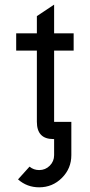

<svg xmlns="http://www.w3.org/2000/svg" viewBox="-20 -591 382 816"><path d="M146.5 205.1Q94.7 205.1 56.6 171.4L105.5 117.2Q123 131.8 146.5 131.8Q172.9 131.8 191.4 113.3Q210 94.7 210 68.4V0H206.5Q136.7 0 136.7 -73.2V-376H48.8V-449.2H136.7V-522.5L210 -571.3V-449.2H293V-376H210V-73.2H283.2V68.4Q283.2 125 243.2 165Q203.1 205.1 146.5 205.1Z"/></svg>

Font: Catrinity
Style: Regular
Weight: 400
Designer: Alexander Lange
Foundry: High-Logic / Made with FontCreator
Version: Version 2.090;May 20, 2024;FontCreator 15.0.0.2974 64-bit